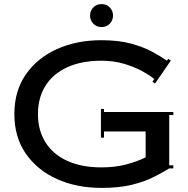

<svg xmlns="http://www.w3.org/2000/svg" viewBox="-20 -906 915 936"><path d="M419 -830Q419 -853.2 434.6 -869.6Q450.2 -886 475 -886Q499.8 -886 515.4 -869.6Q531 -853.2 531 -830Q531 -807.6 515.4 -790.8Q499.8 -774 475 -774Q450.2 -774 434.6 -790.8Q419 -807.6 419 -830ZM165 -350Q165 -271 201.5 -212.5Q238 -154 307.5 -122Q377 -90 475 -90Q540 -90 594 -104Q648 -118 690 -139V-265H487V-235H472V-375H487V-360H825V-345H805V-100H825V-85H805Q771 -64 727 -42Q683 -20 622 -5Q561 10 475 10Q353 10 257 -33.5Q161 -77 105.5 -157.5Q50 -238 50 -350Q50 -462 105.5 -542.5Q161 -623 257 -666.5Q353 -710 475 -710Q558 -710 618.5 -693.5Q679 -677 721.5 -654Q764 -631 794 -610L800 -619L813 -611L736 -499L723 -507L732 -521Q707 -541 668.5 -561.5Q630 -582 581 -596Q532 -610 475 -610Q377 -610 307.5 -578Q238 -546 201.5 -487.5Q165 -429 165 -350Z"/></svg>

Font: Copperplate CC
Style: Regular
Weight: 400
Designer: indestructible type*
Foundry: Cowboy Collective
Version: Version 1.000